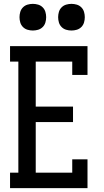

<svg xmlns="http://www.w3.org/2000/svg" viewBox="-20 -974 540 994"><path d="M32 0V-80H75V-655H32V-735H433V-586H354V-655H165V-422H358V-342H165V-80H354V-149H433V0ZM350 -816Q336 -816 322.5 -820Q309 -824 299 -834Q289 -844 285 -857.5Q281 -871 281 -885Q281 -899 285 -912.5Q289 -926 299 -936Q309 -946 322.5 -950Q336 -954 350 -954Q364 -954 377.5 -950Q391 -946 401 -936Q411 -926 415 -912.5Q419 -899 419 -885Q419 -871 415 -857.5Q411 -844 401 -834Q391 -824 377.5 -820Q364 -816 350 -816ZM150 -816Q136 -816 122.5 -820Q109 -824 99 -834Q89 -844 85 -857.5Q81 -871 81 -885Q81 -899 85 -912.5Q89 -926 99 -936Q109 -946 122.5 -950Q136 -954 150 -954Q164 -954 177.5 -950Q191 -946 201 -936Q211 -926 215 -912.5Q219 -899 219 -885Q219 -871 215 -857.5Q211 -844 201 -834Q191 -824 177.5 -820Q164 -816 150 -816Z"/></svg>

Font: Iosevka Slab Medium
Style: Regular
Weight: 500
Monospace: yes
Designer: Belleve Invis
Foundry: Belleve Invis
Version: Version 11.1.1; ttfautohint (v1.8.3)